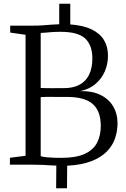

<svg xmlns="http://www.w3.org/2000/svg" viewBox="-20 -880 674 1026"><path d="M280 126 281 5Q262 4.5 244.2 3.2Q226.5 2 205.2 1Q184 0 153.5 0H33V-37L116.5 -47.5V-694L34.5 -706V-743H157.5Q184.5 -743 206.8 -744.5Q229 -746 251 -748Q273 -750 296.5 -750.5V-860H355.5V-749.5Q424.5 -744.5 469 -723.2Q513.5 -702 535.2 -666.5Q557 -631 557 -582.5Q557 -537.5 539.8 -498Q522.5 -458.5 489.2 -430.5Q456 -402.5 407.5 -393Q469.5 -395 514.8 -373.8Q560 -352.5 584 -312.8Q608 -273 608 -221Q608 -179.5 594.8 -140.5Q581.5 -101.5 550.5 -70Q519.5 -38.5 467.8 -18.5Q416 1.5 339 5.5L338 126ZM308 -36.5Q387 -36.5 433 -57.8Q479 -79 498.8 -117.5Q518.5 -156 518.5 -207Q518.5 -286 475.8 -324Q433 -362 338.5 -362Q325 -362 305.8 -362Q286.5 -362 266 -362.2Q245.5 -362.5 227.2 -362.2Q209 -362 197.5 -361V-45.5Q210.5 -41.5 230 -39.5Q249.5 -37.5 270.2 -37Q291 -36.5 308 -36.5ZM321 -409Q370.5 -409 404.5 -427Q438.5 -445 456 -480.5Q473.5 -516 473.5 -567Q473.5 -639 435 -674.5Q396.5 -710 304 -710Q277 -710 257 -708.5Q237 -707 222.5 -705.5Q208 -704 197.5 -704V-410Q209.5 -409.5 226.5 -409Q243.5 -408.5 261.5 -408.8Q279.5 -409 295.2 -409Q311 -409 321 -409Z"/></svg>

Font: Merriweather 48pt Light
Style: Regular
Weight: 300
Version: Version 2.100